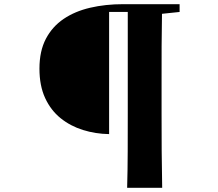

<svg xmlns="http://www.w3.org/2000/svg" viewBox="-20 -767 1040 915"><path d="M585.9 127.9Q588.4 42 588.6 -46.4Q588.9 -134.8 588.9 -225.1V-710H500V-127.9Q435.1 -128.9 375.5 -147.5Q315.9 -166 269 -203.6Q222.2 -241.2 195.1 -299.8Q168 -358.4 168 -439.9Q168 -523.4 198.5 -581.8Q229 -640.1 283.2 -676.8Q337.4 -713.4 409.9 -730.2Q482.4 -747.1 566.9 -747.1H835.9V-710L752 -701.2Q750.5 -625.5 750.2 -548.3Q750 -471.2 750 -393.1V-226.1Q750 -137.7 750.5 -48.8Q751 40 752.9 127.9Z"/></svg>

Font: Source Han Serif TW Heavy
Style: Regular
Weight: 900
Designer: Ryoko NISHIZUKA Ë•øÂ°öÊ∂ºÂ≠ê (kana & ideographs); Frank Grie√ühammer (Latin, Greek & Cyrillic); Wenlong ZHANG Âº†ÊñáÈæô 
Foundry: Adobe
Version: Version 2.003;hotconv 1.1.1;makeotfexe 2.6.0